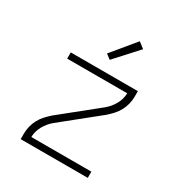

<svg xmlns="http://www.w3.org/2000/svg" viewBox="-178 -890 956 1016"><g transform="rotate(30 300.0 -382.0)"><path d="M95 0V-33Q95 -56 100.5 -78.5Q106 -101 117 -121.5Q128 -142 143.5 -159Q159 -176 176 -191L397 -369Q425 -392 443 -424Q461 -456 462 -492H95V-530H505V-497Q505 -474 499.5 -451.5Q494 -429 483 -408.5Q472 -388 456.5 -371Q441 -354 424 -339L203 -161Q175 -138 157 -106Q139 -74 138 -38H505V0ZM293 -599 264 -621 382 -764 418 -736Z"/></g></svg>

Font: Iosevka Curly XLtEx
Style: Regular
Weight: 200
Width: 7
Monospace: yes
Designer: Belleve Invis
Foundry: Belleve Invis
Version: Version 11.1.0; ttfautohint (v1.8.3)